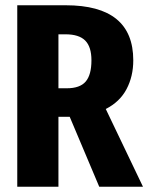

<svg xmlns="http://www.w3.org/2000/svg" viewBox="-20 -713 566 733"><path d="M525.9 0H358.9L246.1 -267.1H241.2H203.1V0H45.9V-692.9H231Q488.8 -692.9 488.8 -482.9Q488.8 -421.4 463.1 -372.8Q437.5 -324.2 383.8 -296.9ZM203.1 -376H234.9Q285.2 -376 307.1 -401.6Q329.1 -427.2 329.1 -482.9Q329.1 -534.2 305.4 -558.1Q281.7 -582 230 -582H203.1Z"/></svg>

Font: Fira Sans Compressed
Style: Bold
Weight: 700
Width: 1
Designer: Carrois Corporate & Edenspiekermann AG
Foundry: Carrois Corporate GbR & Edenspiekermann AG
Version: Version 4.203;PS 004.203;hotconv 1.0.88;makeotf.lib2.5.64775